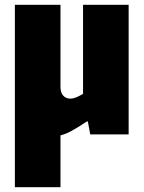

<svg xmlns="http://www.w3.org/2000/svg" viewBox="-20 -560 598 800"><path d="M42 -540H232V-198Q232 -175 243 -162Q254 -149 274 -149Q293 -149 326 -169V-540H516V0H356L346 -54H342Q303 -28 278 -14.5Q253 -1 232 4V220H42Z"/></svg>

Font: Encode Sans Compressed
Style: Black
Weight: 900
Designer: Pablo Impallari, Andres Torresi
Foundry: Pablo Impallari, Andres Torresi
Version: Version 1.000; ttfautohint (v1.00) -l 8 -r 50 -G 200 -x 14 -